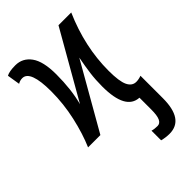

<svg xmlns="http://www.w3.org/2000/svg" viewBox="-235 -633 959 959"><g transform="rotate(-45 244.5 -153.5)"><path d="M318 233V165Q334 170 356 170Q374 170 383 151Q392 132 392 89V6Q300 1 300 -165Q300 -212 305.5 -254Q311 -296 321 -348L122 0H35Q64 -67 83.5 -153.5Q103 -240 103 -328Q103 -477 47 -477Q30 -477 16 -468L5 -536Q25 -547 68 -547Q119 -547 150 -504.5Q181 -462 181 -370Q181 -264 159 -181L362 -536H452Q378 -367 378 -198Q378 -123 393 -92Q408 -61 437 -61Q454 -61 473 -68V90Q473 240 371 240Q344 240 318 233Z"/></g></svg>

Font: Noto Sans UI Cond
Style: Regular
Weight: 400
Width: 3
Designer: Monotype Design Team
Foundry: Monotype Imaging Inc.
Version: Version 1.001